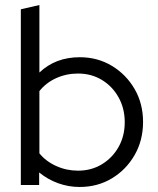

<svg xmlns="http://www.w3.org/2000/svg" viewBox="-20 -737 630 765"><path d="M63 0V-700L137 -717V-448Q201 -509 298 -509Q369 -509 426 -474.5Q483 -440 516.5 -382Q550 -324 550 -251Q550 -178 516.5 -119.5Q483 -61 426 -26.5Q369 8 297 8Q253 8 211.5 -7Q170 -22 136 -50V0ZM291 -57Q344 -57 386 -82.5Q428 -108 452.5 -151.5Q477 -195 477 -250Q477 -305 452.5 -349Q428 -393 386 -418.5Q344 -444 291 -444Q244 -444 203.5 -425.5Q163 -407 137 -374V-126Q163 -94 204 -75.5Q245 -57 291 -57Z"/></svg>

Font: Red Hat Display Variable
Style: Regular
Weight: 400
Designer: Pentagram, MCKL
Foundry: Pentagram, MCKL
Version: Version 1.021